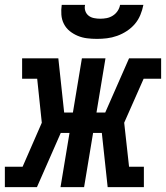

<svg xmlns="http://www.w3.org/2000/svg" viewBox="-54 -770 683 790"><path d="M-34 0V-84H39L118 -265L99 -446H37V-530H186L210 -307H246L283 -530H380L343 -307H379L477 -530H609V-446H537L457 -265L477 -84H538V0H389L365 -223H329L292 0H195L232 -223H196L98 0ZM345 -610Q324 -610 304 -612.5Q284 -615 266 -622.5Q248 -630 233 -642Q218 -654 209 -671.5Q200 -689 198.5 -709.5Q197 -730 200 -750H296Q293 -737 297 -725Q301 -713 310.5 -705.5Q320 -698 333 -695.5Q346 -693 358 -693Q372 -693 385 -695.5Q398 -698 410 -705.5Q422 -713 430 -725Q438 -737 440 -750H536Q532 -729 523.5 -708.5Q515 -688 501 -671.5Q487 -655 468 -642.5Q449 -630 428 -622.5Q407 -615 386 -612.5Q365 -610 345 -610Z"/></svg>

Font: Iosevka Slab Medium Extended
Style: Italic
Weight: 500
Width: 7
Italic angle: -9°
Monospace: yes
Designer: Belleve Invis
Foundry: Belleve Invis
Version: Version 11.1.0; ttfautohint (v1.8.3)